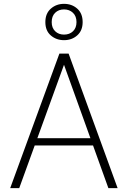

<svg xmlns="http://www.w3.org/2000/svg" viewBox="-20 -979 664 999"><path d="M33 0 289 -700H337L592 0H544L313 -642L80 0ZM142 -222 157 -260H468L483 -222ZM313 -770Q273 -770 244.5 -794.5Q216 -819 216 -864Q216 -909 244.5 -934Q273 -959 313 -959Q354 -959 382 -934Q410 -909 410 -864Q410 -820 382 -795Q354 -770 313 -770ZM313 -799Q342 -799 360 -816.5Q378 -834 378 -864Q378 -895 359.5 -912.5Q341 -930 313 -930Q285 -930 267 -912.5Q249 -895 249 -864Q249 -834 267 -816.5Q285 -799 313 -799Z"/></svg>

Font: DM Sans 18pt ExtraLight
Style: Regular
Weight: 250
Designer: Colophon Foundry, Jonny Pinhorn
Foundry: Colophon Foundry
Version: Version 4.004;gftools[0.9.30]